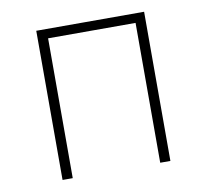

<svg xmlns="http://www.w3.org/2000/svg" viewBox="-64 -597 720 668"><g transform="rotate(-10 295.5 -263.5)"><path d="M105 0H141V-494H450V0H486V-527H105Z"/></g></svg>

Font: Source Han Sans CN ExtraLight
Style: Regular
Weight: 250
Designer: Ryoko NISHIZUKA (kana & ideographs); Paul D. Hunt (Latin, Greek & Cyrillic); Wenlong ZHANG (bopomofo); Sandoll Communica
Foundry: Adobe Systems Incorporated
Version: Version 1.004;PS 1.004;hotconv 16.6.51;makeotf.lib2.5.65220